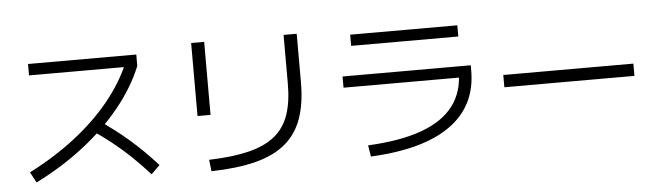

<svg xmlns="http://www.w3.org/2000/svg" viewBox="-49 -961 4098 1196"><g transform="rotate(-5 2000.0 -363.5)"><path d="M103.3 -51.4Q261.3 -132 388.8 -230.5Q516.3 -329 608.4 -441Q700.6 -553 751.6 -672.3L773.6 -653.6H150V-725H827V-653.6Q774.7 -524.6 675.8 -402.3Q577 -279.9 440.8 -173.8Q304.7 -67.6 138.7 14.7ZM857 26.7Q800 -37.3 744.3 -90.2Q688.6 -143 629.5 -190.2Q570.3 -237.3 502.3 -282L552.3 -338Q653.7 -270.4 740.2 -195.4Q826.7 -120.4 911 -26.7Z M1221.7 -32.1Q1368.6 -36.4 1470.3 -61.4Q1572 -86.4 1634 -136.5Q1696 -186.7 1723.8 -266.7Q1751.6 -346.7 1751.6 -462V-766.7H1833.7V-463.3Q1833.7 -331.3 1800.4 -237.3Q1767 -143.3 1695.2 -83.2Q1623.3 -23 1508.5 6.7Q1393.7 36.3 1230.3 40ZM1173.6 -310V-766.7H1255V-310Z M2216.3 -35.4Q2419.3 -45.4 2552.8 -93.9Q2686.3 -142.4 2752.4 -229.8Q2818.6 -317.3 2818.6 -443.3L2855.3 -406.6H2095V-476.7H2896.7V-443.3Q2896.7 -223.6 2727 -102.1Q2557.3 19.4 2227.7 35.4ZM2165 -662V-732H2835V-662Z M3093.3 -322V-398.7H3906.7V-322Z"/></g></svg>

Font: M PLUS 1 Thin
Style: Regular
Weight: 100
Designer: Coji Morishita
Foundry: UNDERFOREST DESIGN
Version: Version 1.001